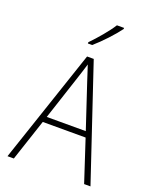

<svg xmlns="http://www.w3.org/2000/svg" viewBox="-171 -1043 905 1137"><g transform="rotate(20 281.5 -475.0)"><path d="M239 -798V-790H266C315 -832 376 -898 409 -943V-950H364C336 -905 281 -841 239 -798ZM20 0H60L147 -262H417L503 0H543L303 -716H261ZM252 -581C261 -609 272 -642 281 -673C291 -641 303 -608 311 -581L405 -298H159Z"/></g></svg>

Font: Noto Sans Mono SemiCondensed ExtraLight
Style: Regular
Weight: 200
Width: 4
Designer: Monotype Design Team
Foundry: Monotype Imaging Inc.
Version: Version 2.014